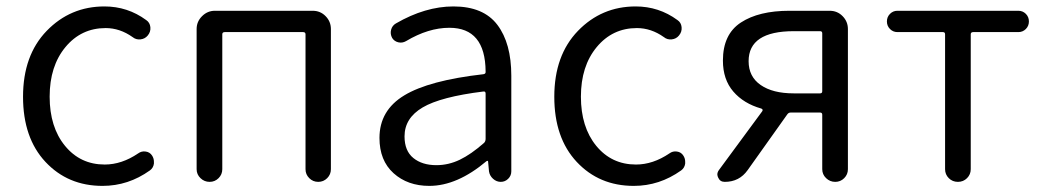

<svg xmlns="http://www.w3.org/2000/svg" viewBox="-20 -574 3297 606"><path d="M303.7 12.7Q194.3 12.7 123.5 -63Q52.7 -138.7 52.7 -268.6Q52.7 -399.4 127.4 -476.6Q202.1 -553.7 309.6 -553.7Q382.8 -553.7 441.4 -510.7Q453.1 -502.9 454.6 -488.3Q456.1 -473.6 446.3 -461.9Q437.5 -451.2 423.3 -449.7Q409.2 -448.2 398.4 -457Q358.4 -485.4 313.5 -485.4Q236.3 -485.4 186.5 -425.3Q136.7 -365.2 136.7 -269Q136.7 -172.9 185.1 -113.8Q233.4 -54.7 310.5 -54.7Q364.3 -54.7 416 -89.8Q426.8 -97.7 439.9 -95.7Q453.1 -93.8 460 -83Q465.8 -74.2 465.8 -63.5Q465.8 -60.5 465.8 -57.6Q463.9 -43.9 453.1 -36.1Q384.8 12.7 303.7 12.7Z M600.6 -40V-482.4Q600.6 -505.9 617.7 -522.9Q634.8 -540 658.2 -540H966.8Q991.2 -540 1007.8 -522.9Q1024.4 -505.9 1024.4 -482.4V-40Q1024.4 -23.4 1012.7 -11.7Q1001 0 984.4 0Q967.8 0 956.1 -11.7Q944.3 -23.4 944.3 -40V-465.8Q944.3 -472.7 936.5 -472.7H689.5Q681.6 -472.7 681.6 -465.8V-40Q681.6 -23.4 669.9 -11.7Q658.2 0 641.6 0Q625 0 612.8 -11.7Q600.6 -23.4 600.6 -40Z M1335 12.7Q1266.6 12.7 1222.2 -27.3Q1177.7 -67.4 1177.7 -138.7Q1177.7 -225.6 1255.9 -272.9Q1334 -320.3 1505.9 -339.8Q1513.7 -340.8 1512.7 -348.6Q1511.7 -486.3 1398.4 -486.3Q1332 -486.3 1261.7 -444.3Q1250 -437.5 1237.3 -440.4Q1224.6 -443.4 1217.8 -454.1Q1210.9 -466.8 1214.4 -480Q1217.8 -493.2 1229.5 -500Q1322.3 -553.7 1411.1 -553.7Q1505.9 -553.7 1549.8 -495.6Q1593.8 -437.5 1593.8 -335V-33.2Q1593.8 -19.5 1584 -9.8Q1574.2 0 1560.5 0Q1546.9 0 1536.1 -9.8Q1525.4 -19.5 1523.4 -33.2L1520.5 -64.5Q1520.5 -66.4 1519 -66.4Q1517.6 -66.4 1515.6 -65.4Q1422.9 12.7 1335 12.7ZM1357.4 -52.7Q1395.5 -52.7 1431.2 -69.8Q1466.8 -86.9 1507.8 -123Q1512.7 -127.9 1512.7 -135.7V-278.3Q1512.7 -285.2 1507.8 -285.2Q1506.8 -285.2 1505.9 -285.2Q1371.1 -268.6 1314 -234.9Q1256.8 -201.2 1256.8 -143.6Q1256.8 -97.7 1284.7 -75.2Q1312.5 -52.7 1357.4 -52.7Z M1980.5 12.7Q1871.1 12.7 1800.3 -63Q1729.5 -138.7 1729.5 -268.6Q1729.5 -399.4 1804.2 -476.6Q1878.9 -553.7 1986.3 -553.7Q2059.6 -553.7 2118.2 -510.7Q2129.9 -502.9 2131.3 -488.3Q2132.8 -473.6 2123 -461.9Q2114.3 -451.2 2100.1 -449.7Q2085.9 -448.2 2075.2 -457Q2035.2 -485.4 1990.2 -485.4Q1913.1 -485.4 1863.3 -425.3Q1813.5 -365.2 1813.5 -269Q1813.5 -172.9 1861.8 -113.8Q1910.2 -54.7 1987.3 -54.7Q2041 -54.7 2092.8 -89.8Q2103.5 -97.7 2116.7 -95.7Q2129.9 -93.8 2136.7 -83Q2142.6 -74.2 2142.6 -63.5Q2142.6 -60.5 2142.6 -57.6Q2140.6 -43.9 2129.9 -36.1Q2061.5 12.7 1980.5 12.7Z M2568.4 -279.3Q2575.2 -279.3 2575.2 -286.1V-468.8Q2575.2 -475.6 2568.4 -475.6H2485.4Q2342.8 -475.6 2342.8 -380.9Q2342.8 -332 2380.9 -305.7Q2418.9 -279.3 2485.4 -279.3ZM2471.7 -540H2598.6Q2623 -540 2639.6 -522.9Q2656.2 -505.9 2656.2 -482.4V-40Q2656.2 -23.4 2644.5 -11.7Q2632.8 0 2616.2 0Q2599.6 0 2587.4 -11.7Q2575.2 -23.4 2575.2 -40V-211.9Q2575.2 -218.8 2568.4 -218.8H2475.6Q2468.8 -218.8 2464.8 -212.9L2339.8 -37.1Q2313.5 0 2267.6 0Q2252.9 0 2247.1 -12.7Q2244.1 -18.6 2244.1 -23.4Q2244.1 -30.3 2249 -37.1L2385.7 -222.7Q2389.6 -228.5 2382.8 -231.4Q2327.1 -247.1 2294.4 -285.2Q2261.7 -323.2 2261.7 -382.8Q2261.7 -465.8 2318.4 -502.9Q2375 -540 2471.7 -540Z M2962.9 -40V-465.8Q2962.9 -472.7 2956.1 -472.7H2812.5Q2798.8 -472.7 2789.1 -482.4Q2779.3 -492.2 2779.3 -506.3Q2779.3 -520.5 2789.1 -530.3Q2798.8 -540 2812.5 -540H3194.3Q3208 -540 3217.8 -530.3Q3227.5 -520.5 3227.5 -506.3Q3227.5 -492.2 3217.8 -482.4Q3208 -472.7 3194.3 -472.7H3051.8Q3043.9 -472.7 3043.9 -465.8V-40Q3043.9 -23.4 3032.2 -11.7Q3020.5 0 3003.4 0Q2986.3 0 2974.6 -11.7Q2962.9 -23.4 2962.9 -40Z"/></svg>

Font: Gen Jyuu Gothic Normal
Style: Regular
Weight: 300
Designer: [Source Han Sans]
Ryoko NISHIZUKA  (kana & ideographs); Paul D. Hunt (Latin, Greek & Cyrillic); Wenlong ZHANG  (bopomofo
Version: Version 1.002.20150607